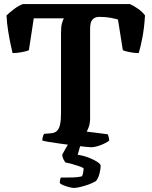

<svg xmlns="http://www.w3.org/2000/svg" viewBox="-20 -724 745 944"><path d="M428 0Q421 0 397.5 -2.5Q374 -5 342 -9Q310 -13 278 -17.5Q246 -22 221.5 -26Q197 -30 188 -33Q188 -43 191 -52.5Q194 -62 197 -66L233 -69Q251 -71 261 -81.5Q271 -92 275.5 -113Q280 -134 280 -168V-562Q280 -595 285 -611Q290 -627 294 -634H146L122 -477Q111 -472 87 -467.5Q63 -463 42 -463Q38 -478 32 -506.5Q26 -535 20 -572Q14 -609 12 -648Q26 -662 50 -680Q74 -698 93 -704H619Q639 -695 660.5 -679.5Q682 -664 693 -648Q689 -585 680 -538.5Q671 -492 662 -463Q642 -463 618.5 -467.5Q595 -472 584 -477L560 -628Q547 -632 523.5 -636.5Q500 -641 469 -641Q451 -641 440.5 -633Q430 -625 426.5 -612Q423 -599 423 -583V-143Q423 -119 417 -101.5Q411 -84 406 -77L509 -64Q511 -62 513.5 -53.5Q516 -45 517 -33Q501 -20 473.5 -10Q446 0 428 0ZM344 200Q335 200 319.5 196Q304 192 291 186.5Q278 181 274 176Q274 165 276 158Q278 151 279 149Q313 149 337.5 148.5Q362 148 383 143Q387 136 389 123.5Q391 111 391 103Q383 98 367 92.5Q351 87 333 82Q315 77 302 75Q297 69 291.5 58Q286 47 286 36Q296 18 306.5 -0.5Q317 -19 329 -37H383L362 37Q390 41 416 51Q442 61 458.5 72Q475 83 475 91Q475 107 469 130Q463 153 452 166Q436 176 414.5 183.5Q393 191 374 195.5Q355 200 344 200Z"/></svg>

Font: Texturina 12pt
Style: Bold
Weight: 700
Designer: Guillermo Torres Carreño
Foundry: Omnibus-Type
Version: Version 1.002